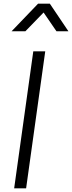

<svg xmlns="http://www.w3.org/2000/svg" viewBox="-20 -1024 392 1044"><path d="M57 0 161 -745H226L122 0ZM43 -854 187 -1004H251L352 -854H287L217 -956L118 -854Z"/></svg>

Font: Plus Jakarta Sans Light
Style: Italic
Weight: 300
Italic angle: -8°
Designer: Gumpita Rahayu
Foundry: Tokotype
Version: Version 2.071; ttfautohint (v1.8.4.7-5d5b);gftools[0.9.29]